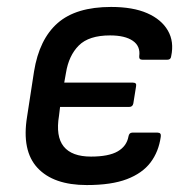

<svg xmlns="http://www.w3.org/2000/svg" viewBox="-20 -521 550 553"><path d="M230 12Q134 12 88 -37.5Q42 -87 58 -185L78 -315Q93 -408 146 -454.5Q199 -501 300 -501Q363 -501 404 -483Q445 -465 463.5 -433Q482 -401 473 -359Q472 -349 462 -349H390Q380 -349 381 -359Q385 -388 362.5 -403.5Q340 -419 297 -419Q236 -419 207 -390Q178 -361 170 -311L165 -283H363Q374 -283 372 -273L364 -223Q362 -213 352 -213H153L150 -188Q140 -128 163.5 -99Q187 -70 242 -70Q293 -70 319 -85Q345 -100 350 -128Q352 -139 361 -139H434Q445 -139 443 -127Q437 -84 413.5 -53Q390 -22 345.5 -5Q301 12 230 12Z"/></svg>

Font: Sofia Sans Medium
Style: Italic
Weight: 500
Italic angle: -9°
Version: Version 4.101